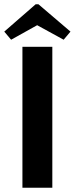

<svg xmlns="http://www.w3.org/2000/svg" viewBox="-47 -879 350 899"><path d="M58 -660H198V0H58ZM133 -859 283 -731 251 -693 127 -761 5 -693 -27 -731 120 -859Z"/></svg>

Font: Sansita Medium
Style: Regular
Weight: 500
Designer: Pablo Cosgaya
Foundry: Omnibus-Type
Version: Version 1.006